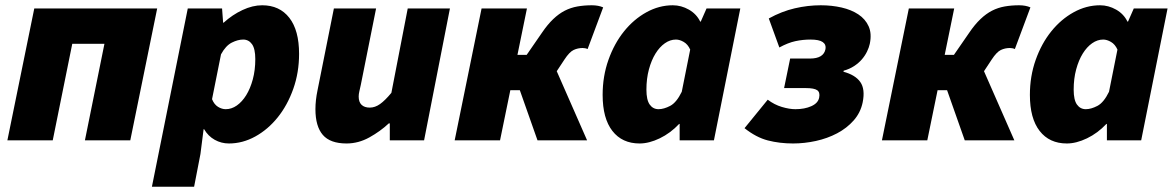

<svg xmlns="http://www.w3.org/2000/svg" viewBox="-20 -532 4455 728"><path d="M8 0 110 -500H576L474 0H302L376 -366H254L180 0Z M752 -42 740 52 716 176H556L692 -500H822L826 -446H828Q861 -476 899.5 -494Q938 -512 974 -512Q1040 -512 1077 -464.5Q1114 -417 1114 -328Q1114 -257 1092 -195Q1070 -133 1033 -87Q996 -41 948 -14.5Q900 12 848 12Q819 12 794 -2Q769 -16 754 -42ZM902 -382Q882 -382 859 -370.5Q836 -359 818 -326L784 -156Q792 -136 806.5 -127Q821 -118 836 -118Q858 -118 878 -132Q898 -146 913.5 -171Q929 -196 938.5 -231Q948 -266 948 -308Q948 -347 935.5 -364.5Q923 -382 902 -382Z M1686 -500 1588 0H1458V-64H1454Q1422 -34 1380.5 -11Q1339 12 1294 12Q1232 12 1204 -20.5Q1176 -53 1176 -118Q1176 -152 1184 -190L1246 -500H1406L1348 -210Q1345 -196 1342.5 -185.5Q1340 -175 1340 -166Q1340 -145 1351 -134.5Q1362 -124 1382 -124Q1402 -124 1421 -137.5Q1440 -151 1464 -180L1526 -500Z M1704 0 1806 -500H1978L1942 -324H1977L2035 -408Q2056 -439 2077.5 -459.5Q2099 -480 2121.5 -491.5Q2144 -503 2169.5 -507.5Q2195 -512 2224 -512Q2249 -512 2267 -504L2208 -346Q2204 -348 2199 -349Q2194 -350 2189 -350Q2171 -350 2155 -342.5Q2139 -335 2120 -306L2091 -262L2206 0H2018L1951 -190H1915L1876 0Z M2405 12Q2339 12 2302 -35.5Q2265 -83 2265 -172Q2265 -243 2287 -305Q2309 -367 2346 -413Q2383 -459 2431 -485.5Q2479 -512 2531 -512Q2563 -512 2592 -495.5Q2621 -479 2635 -450H2637L2659 -500H2787L2687 0H2557V-62H2555Q2522 -27 2481.5 -7.5Q2441 12 2405 12ZM2477 -118Q2497 -118 2521 -130.5Q2545 -143 2565 -184L2597 -344Q2588 -364 2572.5 -373Q2557 -382 2543 -382Q2521 -382 2501 -368Q2481 -354 2465.5 -329Q2450 -304 2440.5 -269Q2431 -234 2431 -192Q2431 -153 2443.5 -135.5Q2456 -118 2477 -118Z M2987 12Q2936 12 2891.5 0.5Q2847 -11 2803 -46L2891 -154Q2916 -135 2944.5 -126.5Q2973 -118 2996 -118Q3031 -118 3056.5 -129.5Q3082 -141 3086 -162Q3090 -182 3078.5 -190Q3067 -198 3036 -198H2953L2976 -310H3051Q3103 -310 3110 -346Q3113 -363 3099.5 -372.5Q3086 -382 3053 -382Q3024 -382 2996 -376Q2968 -370 2935 -352L2895 -462Q2944 -489 2993.5 -500.5Q3043 -512 3092 -512Q3134 -512 3171 -503.5Q3208 -495 3234.5 -477.5Q3261 -460 3273.5 -432.5Q3286 -405 3278 -366Q3275 -352 3267.5 -336.5Q3260 -321 3248 -307Q3236 -293 3218.5 -281.5Q3201 -270 3179 -264L3178 -260Q3223 -248 3242 -221Q3261 -194 3251 -144Q3243 -105 3217 -75.5Q3191 -46 3154 -26.5Q3117 -7 3073.5 2.5Q3030 12 2987 12Z M3324 0 3426 -500H3598L3562 -324H3597L3655 -408Q3676 -439 3697.5 -459.5Q3719 -480 3741.5 -491.5Q3764 -503 3789.5 -507.5Q3815 -512 3844 -512Q3869 -512 3887 -504L3828 -346Q3824 -348 3819 -349Q3814 -350 3809 -350Q3791 -350 3775 -342.5Q3759 -335 3740 -306L3711 -262L3826 0H3638L3571 -190H3535L3496 0Z M4025 12Q3959 12 3922 -35.5Q3885 -83 3885 -172Q3885 -243 3907 -305Q3929 -367 3966 -413Q4003 -459 4051 -485.5Q4099 -512 4151 -512Q4183 -512 4212 -495.5Q4241 -479 4255 -450H4257L4279 -500H4407L4307 0H4177V-62H4175Q4142 -27 4101.5 -7.5Q4061 12 4025 12ZM4097 -118Q4117 -118 4141 -130.5Q4165 -143 4185 -184L4217 -344Q4208 -364 4192.5 -373Q4177 -382 4163 -382Q4141 -382 4121 -368Q4101 -354 4085.5 -329Q4070 -304 4060.5 -269Q4051 -234 4051 -192Q4051 -153 4063.5 -135.5Q4076 -118 4097 -118Z"/></svg>

Font: mr_Source Sans Pro
Style: Italic
Weight: 900
Italic angle: -11°
Designer: Paul D. Hunt
Foundry: Adobe Systems Incorporated
Version: Version 1.076;July 10, 2024;FontCreator 11.5.0.2430 64-bit